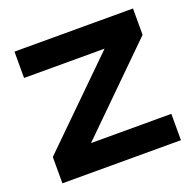

<svg xmlns="http://www.w3.org/2000/svg" viewBox="-123 -829 977 959"><g transform="rotate(-20 365.0 -350.0)"><path d="M680 0H50V-140L478 -560H50V-700H680V-560L253 -140H680V0Z"/></g></svg>

Font: CAT North
Style: Regular
Weight: 400
Designer: Peter Wiegel
Foundry: Peter Wiegel
Version: Version 1.000